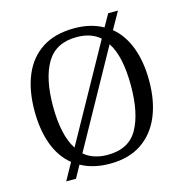

<svg xmlns="http://www.w3.org/2000/svg" viewBox="-115 -861 966 1007"><g transform="rotate(-15 368.0 -357.5)"><path d="M172 -52Q114 -99 85 -177.5Q56 -256 56 -359Q56 -471 90.5 -553Q125 -635 194.5 -680Q264 -725 369 -725Q415 -725 453.5 -715.5Q492 -706 524 -688L562 -755H615L563 -663Q620 -616 649 -538Q678 -460 678 -358Q678 -247 643 -164.5Q608 -82 539 -36Q470 10 368 10Q277 10 211 -27L174 40H121ZM495 -635Q447 -677 369 -677Q256 -677 206 -593Q156 -509 156 -358Q156 -281 169 -221Q182 -161 209 -120ZM368 -38Q483 -38 531 -123Q579 -208 579 -358Q579 -435 566.5 -495Q554 -555 527 -596L241 -80Q290 -38 368 -38Z"/></g></svg>

Font: Noto Serif Hentaigana
Style: Regular
Weight: 400
Designer: Kazuhiro Yamada
Foundry: nipponia
Version: Version 1.000; ttfautohint (v1.8.4.7-5d5b)